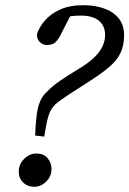

<svg xmlns="http://www.w3.org/2000/svg" viewBox="-20 -705 497 738"><path d="M115 -184Q117 -232 121 -262.5Q125 -293 133 -312.5Q141 -332 154 -346Q164 -356 175.5 -367Q187 -378 211.5 -395Q236 -412 282 -440Q321 -463 343 -485Q365 -507 374.5 -528Q384 -549 384 -570Q384 -606 360 -625.5Q336 -645 292 -645Q257 -645 234.5 -639.5Q212 -634 195 -629L258 -659L212 -569Q202 -550 191 -541Q180 -532 160 -532Q144 -532 132.5 -544Q121 -556 122 -574Q131 -601 153 -626.5Q175 -652 211.5 -668.5Q248 -685 300 -685Q346 -685 381.5 -672Q417 -659 437 -633.5Q457 -608 457 -570Q457 -531 443.5 -502Q430 -473 398 -446Q366 -419 312 -385Q269 -358 245 -342Q221 -326 209.5 -317.5Q198 -309 192 -303Q181 -292 173.5 -277.5Q166 -263 161 -240Q156 -217 150 -180ZM52 -45Q52 -74 73 -94.5Q94 -115 120 -115Q147 -115 162.5 -97.5Q178 -80 178 -55Q178 -27 157.5 -7Q137 13 112 13Q86 13 69 -3.5Q52 -20 52 -45Z"/></svg>

Font: Source Serif 4
Style: Italic
Weight: 400
Italic angle: -12°
Designer: Frank Grießhammer
Foundry: Adobe Systems Incorporated
Version: Version 4.004;hotconv 1.0.116;makeotfexe 2.5.65601